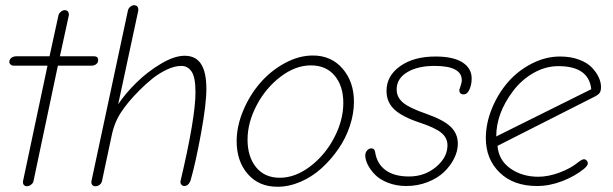

<svg xmlns="http://www.w3.org/2000/svg" viewBox="-20 -711 2362 740"><path d="M84 6.8Q75.7 6.8 71.5 1.2Q67.4 -4.4 68.8 -13.2L163.1 -458H32.2Q24.9 -458 19.8 -463.4Q14.6 -468.8 16.1 -475.1Q17.6 -484.4 25.4 -489.3Q33.2 -494.1 43 -494.1H170.9L205.1 -650.9Q206.5 -659.2 214.4 -665.5Q222.2 -671.9 229 -671.9Q238.3 -671.9 242.4 -665.8Q246.6 -659.7 245.1 -650.9L210.9 -494.1H341.8Q360.8 -494.1 357.9 -475.1Q356.9 -468.3 349.9 -463.1Q342.8 -458 333 -458H203.1L108.9 -12.2Q107.4 -4.9 99.4 1Q91.3 6.8 84 6.8Z M347.7 6.8Q339.4 6.8 335.2 1.2Q331.1 -4.4 332.5 -13.2L472.7 -668.9Q474.1 -677.7 481.4 -684.3Q488.8 -690.9 496.6 -690.9Q505.9 -690.9 510 -684.8Q514.2 -678.7 512.7 -668.9L435.5 -309.1Q463.4 -351.1 506.3 -393.1Q549.3 -435.1 600.8 -465.6Q652.3 -496.1 691.4 -496.1Q734.4 -496.1 754.9 -464.4Q775.4 -432.6 775.4 -368.2Q775.4 -310.1 754.9 -197.5Q734.4 -85 714.4 -15.1Q706.1 5.9 690.4 5.9Q683.6 5.9 679 0.5Q674.3 -4.9 675.8 -13.2Q733.4 -257.3 733.4 -355Q733.4 -413.1 718.5 -435.1Q703.6 -457 678.7 -457Q653.3 -457 623.3 -442.9Q593.3 -428.7 567.6 -408.2Q542 -387.7 517.1 -362.5Q492.2 -337.4 476.3 -318.1Q460.4 -298.8 450.7 -284.2Q420.9 -242.2 409.7 -185.1L373.5 -15.1Q371.6 -4.9 364.3 1Q356.9 6.8 347.7 6.8Z M1049.3 8.8Q977.5 8.8 934.8 -40.5Q892.1 -89.8 892.1 -167Q892.1 -224.1 917 -283.9Q941.9 -343.8 982.2 -390.6Q1022.5 -437.5 1076.9 -467.3Q1131.3 -497.1 1186 -497.1Q1256.8 -497.1 1300.5 -446.3Q1344.2 -395.5 1344.2 -318.8Q1344.2 -273.4 1328.4 -225.6Q1312.5 -177.7 1283.9 -136.5Q1255.4 -95.2 1219 -62.3Q1182.6 -29.3 1138.2 -10.3Q1093.8 8.8 1049.3 8.8ZM1058.1 -25.9Q1118.2 -25.9 1175.8 -69.8Q1233.4 -113.8 1268.3 -180.9Q1303.2 -248 1303.2 -314Q1303.2 -379.4 1270 -419.2Q1236.8 -459 1178.2 -459Q1118.7 -459 1061.3 -415.3Q1003.9 -371.6 969 -304.9Q934.1 -238.3 934.1 -172.9Q934.1 -106.9 967 -66.4Q1000 -25.9 1058.1 -25.9Z M1545.9 5.9Q1507.3 5.9 1475.6 -6.6Q1443.8 -19 1425.5 -37.8Q1407.2 -56.6 1397.7 -75.7Q1388.2 -94.7 1387.7 -110.8Q1387.7 -123 1394.8 -131.1Q1401.9 -139.2 1411.6 -139.2Q1423.8 -139.2 1425.8 -125Q1432.6 -80.1 1465.8 -55.4Q1499 -30.8 1556.6 -30.8Q1616.7 -30.8 1660.6 -67.6Q1704.6 -104.5 1704.6 -150.9Q1704.6 -179.7 1680.9 -199.2Q1657.2 -218.8 1596.7 -238.8Q1531.2 -260.3 1500.5 -288.6Q1469.7 -316.9 1469.7 -360.8Q1469.7 -418.5 1522 -455.8Q1574.2 -493.2 1658.7 -493.2Q1727.1 -493.2 1762.5 -470.5Q1797.9 -447.8 1797.9 -408.2Q1797.9 -385.7 1789.6 -366.5Q1781.2 -347.2 1766.6 -347.2Q1757.8 -347.2 1753.7 -352.5Q1749.5 -357.9 1750.5 -365.2Q1751.5 -368.7 1754.2 -376.5Q1756.8 -384.3 1758.3 -390.6Q1759.8 -397 1759.8 -401.9Q1759.8 -457 1654.8 -457Q1589.8 -457 1549.3 -432.6Q1508.8 -408.2 1508.8 -366.2Q1508.8 -335.9 1533.7 -315.2Q1558.6 -294.4 1621.6 -272.9Q1689.5 -249 1717 -222.4Q1744.6 -195.8 1744.6 -157.2Q1744.6 -128.9 1730.2 -100.1Q1715.8 -71.3 1690.9 -47.6Q1666 -23.9 1627.7 -9Q1589.4 5.9 1545.9 5.9Z M2049.8 5.9Q1959 5.9 1905.8 -45.9Q1852.5 -97.7 1852.5 -178.2Q1852.5 -235.8 1876 -293Q1899.4 -350.1 1937.7 -394.3Q1976.1 -438.5 2029.3 -465.8Q2082.5 -493.2 2138.7 -493.2Q2179.7 -493.2 2211.7 -481.2Q2243.7 -469.2 2261.2 -450.7Q2278.8 -432.1 2287.6 -412.8Q2296.4 -393.6 2296.4 -376Q2296.4 -360.8 2291.5 -353.5Q2286.6 -346.2 2272.5 -338.9L1897.5 -148.9Q1901.9 -93.3 1947.3 -61.5Q1992.7 -29.8 2054.7 -29.8Q2093.3 -29.8 2137 -46.1Q2180.7 -62.5 2207.5 -85Q2223.1 -97.2 2230.5 -97.2Q2236.8 -97.2 2241.2 -92.3Q2245.6 -87.4 2245.6 -82Q2245.6 -72.3 2230.5 -60.1Q2195.8 -31.7 2147 -12.9Q2098.1 5.9 2049.8 5.9ZM1892.6 -185.1 2258.8 -367.2Q2249.5 -456.1 2131.8 -456.1Q2082.5 -456.1 2036.1 -429.7Q1989.7 -403.3 1956.5 -358.9Q1892.6 -273.9 1892.6 -185.1Z"/></svg>

Font: Comic Neue Light
Style: Italic
Weight: 300
Italic angle: -12°
Designer: Craig Rozynski
Foundry: Craig Rozynski
Version: Version 2.003;hotconv 1.0.109;makeotfexe 2.5.65596